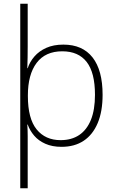

<svg xmlns="http://www.w3.org/2000/svg" viewBox="-20 -780 628 1033"><path d="M532 -270Q532 -180 505.5 -117.5Q479 -55 430 -22.5Q381 10 311 10Q261 10 224 -6.5Q187 -23 164 -50Q141 -77 129 -110H127Q129 -78 129 -46.5Q129 -15 129 16V233H89V-760H129V-531Q129 -505 128.5 -471Q128 -437 127 -413H129Q140 -447 165 -476Q190 -505 229 -522.5Q268 -540 321 -540Q424 -540 478 -471Q532 -402 532 -270ZM491 -270Q491 -389 446.5 -446.5Q402 -504 315 -504Q224 -504 177 -441.5Q130 -379 130 -267V-263Q130 -142 177 -84Q224 -26 306 -26Q365 -26 406 -53.5Q447 -81 469 -135Q491 -189 491 -270Z"/></svg>

Font: Noto Sans Hebrew Thin ExtraLight
Style: Regular
Weight: 250
Version: Version 3.001